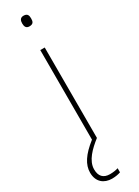

<svg xmlns="http://www.w3.org/2000/svg" viewBox="-250 -738 705 971"><g transform="rotate(-30 102.5 -252.0)"><path d="M103 -721C83 -721 78 -706 78 -690C78 -673 83 -659 103 -659C127 -659 130 -673 130 -690C130 -706 127 -721 103 -721ZM24 131C24 80 70 36 116 0V-528H90V-5C26 45 -2 89 -2 135C-2 190 34 217 80 217C101 217 119 213 130 209V185C119 189 101 192 82 192C43 192 24 170 24 131Z"/></g></svg>

Font: Noto Sans Gurmukhi Thin
Style: Regular
Weight: 100
Designer: Jelle Bosma - Monotype Design Team
Foundry: Monotype Imaging Inc.
Version: Version 2.004